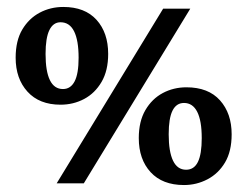

<svg xmlns="http://www.w3.org/2000/svg" viewBox="-20 -527 710 552"><path d="M143 0 449 -502H527L221 0ZM154 -226Q93 -226 59 -263.5Q25 -301 25 -361Q25 -410 44 -442Q63 -474 94 -490.5Q125 -507 162 -507Q224 -507 257.5 -470Q291 -433 291 -372Q291 -324 272 -291.5Q253 -259 222 -242.5Q191 -226 154 -226ZM161 -271Q183 -271 194.5 -293Q206 -315 206 -361Q206 -411 193 -437Q180 -463 154 -463Q133 -463 122 -440.5Q111 -418 111 -372Q111 -322 123.5 -296.5Q136 -271 161 -271ZM509 5Q447 5 413 -32Q379 -69 379 -130Q379 -178 398 -210.5Q417 -243 448 -259.5Q479 -276 516 -276Q579 -276 612.5 -238.5Q646 -201 646 -141Q646 -92 627 -60Q608 -28 576.5 -11.5Q545 5 509 5ZM515 -39Q538 -39 549 -61.5Q560 -84 560 -130Q560 -180 547 -205.5Q534 -231 509 -231Q487 -231 476 -209Q465 -187 465 -141Q465 -91 477.5 -65Q490 -39 515 -39Z"/></svg>

Font: Yrsa SemiBold
Style: Regular
Weight: 600
Version: Version 2.004